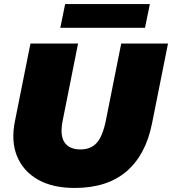

<svg xmlns="http://www.w3.org/2000/svg" viewBox="-20 -916 853 952"><path d="M350 16Q241 16 168 -25.5Q95 -67 64.5 -141.5Q34 -216 54 -315L131 -700H367L291 -319Q276 -245 300 -210Q324 -175 379 -175Q430 -175 459.5 -207.5Q489 -240 505 -319L581 -700H813L734 -305Q703 -148 607 -66Q511 16 350 16ZM279 -778 303 -896H723L699 -778Z"/></svg>

Font: Montserrat Thin Black
Style: Italic
Weight: 900
Italic angle: -11.3°
Version: Version 9.000